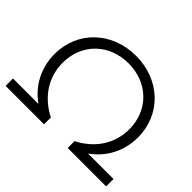

<svg xmlns="http://www.w3.org/2000/svg" viewBox="-146 -950 1194 1194"><g transform="rotate(45 451.0 -353.0)"><path d="M9 -65V0H347V-60C224 -123 158 -230 158 -353C158 -520 281 -640 451 -640C621 -640 744 -520 744 -353C744 -230 678 -123 555 -60V0H893V-65H669C765 -133 818 -237 818 -356C818 -559 660 -706 451 -706C242 -706 84 -559 84 -356C84 -237 137 -133 233 -65Z"/></g></svg>

Font: Malon Grotesk
Style: Regular
Weight: 400
Designer: Julieta Ulanovsky
Foundry: Julieta Ulanovsky
Version: Version 7.200